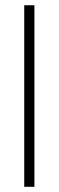

<svg xmlns="http://www.w3.org/2000/svg" viewBox="-20 -718 226 738"><path d="M112.3 0H73.2V-697.8H112.3Z"/></svg>

Font: Libertinage
Style: l
Weight: 400
Designer: OSP
Foundry: OSP
Version: Version 1.0; 2008; OFL relea